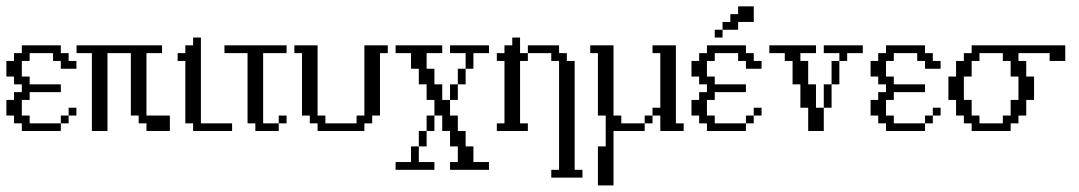

<svg xmlns="http://www.w3.org/2000/svg" viewBox="-20 -410 3379 601"><path d="M170.4 -23.9V-48.3H194.8V-23.9ZM194.8 -48.3V-72.8H219.2V-48.3ZM48.3 0V-23.9H23.9V-48.3H0V-97.2H23.9V-121.6H48.3V-146H23.9V-170.4H0V-219.2H23.9V-243.7H48.3V-268.1H170.4V-243.7H194.8V-219.2H219.2V-194.8H170.4V-219.2H146V-243.7H72.8V-219.2H48.3V-170.4H72.8V-146H170.4V-121.6H72.8V-97.2H48.3V-48.3H72.8V-23.9H170.4V0Z M267.6 0V-243.7H219.7V-268.1H487.3V-243.7H438.5V-48.3H511.7V0H438.5V-23.9H414.1V-48.3H389.6V-243.7H316.4V0Z M584.5 0V-23.9H560.1V-219.2H536.1V-243.7H560.1V-268.1H584.5V-292.5H608.9V-23.9H706.5V0Z M852.5 -23.9V-48.3H877V-23.9ZM779.3 0V-23.9H754.9V-243.7H682.6V-268.1H877V-243.7H803.7V-23.9H852.5V0Z M974.1 0V-23.9H949.7V-48.3H925.3V-243.7H901.4V-268.1H974.1V-48.3H998.5V-23.9H1096.2V-48.3H1120.6V-268.1H1193.8V-243.7H1169.4V-48.3H1145V-23.9H1120.6V0Z M1218.3 121.6V97.2H1266.6V48.3H1291V97.2H1339.8V121.6ZM1291 48.3V0H1315.4V48.3ZM1315.4 0V-48.3H1339.8V0ZM1388.7 -97.2V-146H1413.1V-97.2ZM1413.1 -146V-194.8H1437.5V-146ZM1388.7 121.6V97.2H1413.1V48.3H1388.7V0H1364.3V-48.3H1339.8V-97.2H1315.4V-146H1291V-194.8H1266.6V-243.7H1218.3V-268.1H1364.3V-243.7H1315.4V-194.8H1339.8V-146H1364.3V-97.2H1388.7V-48.3H1413.1V0H1437.5V48.3H1461.9V97.2H1510.7V121.6ZM1437.5 -194.8V-243.7H1388.7V-268.1H1510.7V-243.7H1461.9V-194.8Z M1705.6 146V121.6H1730V-219.2H1705.6V-243.7H1632.3V-268.1H1730V-243.7H1754.4V-219.2H1778.8V121.6H1803.2V146ZM1535.2 0V-23.9H1559.1V-219.2H1535.2V-243.7H1559.1V-268.1H1583.5V-292.5H1607.9V-243.7H1632.3V-219.2H1607.9V-23.9H1632.3V0Z M1998 -23.9V-48.3H2022.5V-23.9ZM1851.6 170.4V48.3H1876V-48.3H1851.6V-243.7H1827.6V-268.1H1900.4V-48.3H1924.8V-23.9H1998V0H1900.4V170.4ZM2046.9 0V-48.3H2022.5V-72.8H2046.9V-243.7H2022.5V-268.1H2095.7V-23.9H2120.1V0Z M2314.9 -23.9V-48.3H2339.4V-23.9ZM2339.4 -48.3V-72.8H2363.8V-48.3ZM2192.9 0V-23.9H2168.5V-48.3H2144.5V-97.2H2168.5V-121.6H2192.9V-146H2168.5V-170.4H2144.5V-219.2H2168.5V-243.7H2192.9V-268.1H2314.9V-243.7H2339.4V-219.2H2363.8V-194.8H2314.9V-219.2H2290.5V-243.7H2217.3V-219.2H2192.9V-170.4H2217.3V-146H2314.9V-121.6H2217.3V-97.2H2192.9V-48.3H2217.3V-23.9H2314.9V0ZM2217.3 -292.5V-316.9H2241.7V-292.5ZM2241.7 -316.9V-341.3H2266.1V-365.7H2290.5V-390.1H2339.4V-341.3H2290.5V-316.9Z M2558.6 -72.8V-146H2583V-72.8ZM2583 -146V-219.2H2607.4V-146ZM2509.8 0V-72.8H2485.4V-146H2460.9V-219.2H2436.5V-243.7H2388.2V-268.1H2534.2V-243.7H2485.4V-219.2H2509.8V-146H2534.2V-72.8H2558.6V0ZM2607.4 -219.2V-243.7H2558.6V-268.1H2680.7V-243.7H2631.8V-219.2Z M2875.5 -23.9V-48.3H2899.9V-23.9ZM2899.9 -48.3V-72.8H2924.3V-48.3ZM2753.4 0V-23.9H2729V-48.3H2705.1V-97.2H2729V-121.6H2753.4V-146H2729V-170.4H2705.1V-219.2H2729V-243.7H2753.4V-268.1H2875.5V-243.7H2899.9V-219.2H2924.3V-194.8H2875.5V-219.2H2851.1V-243.7H2777.8V-219.2H2753.4V-170.4H2777.8V-146H2875.5V-121.6H2777.8V-97.2H2753.4V-48.3H2777.8V-23.9H2875.5V0Z M3119.1 -23.9V-48.3H3143.6V-97.2H3168V-170.4H3143.6V-219.2H3119.1V-243.7H3045.9V-219.2H3021.5V-170.4H2997.1V-97.2H3021.5V-48.3H3045.9V-23.9ZM3021.5 0V-23.9H2997.1V-48.3H2972.7V-97.2H2948.7V-170.4H2972.7V-219.2H2997.1V-243.7H3021.5V-268.1H3314.5V-219.2H3265.6V-243.7H3168V-219.2H3192.4V-170.4H3216.8V-97.2H3192.4V-48.3H3168V-23.9H3143.6V0Z"/></svg>

Font: FS Mondwest Regular
Style: Regular
Weight: 400
Designer: NZWStudios2024
Foundry: https://fontstruct.com
Version: Version 1.0